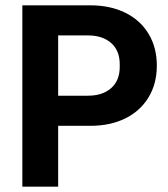

<svg xmlns="http://www.w3.org/2000/svg" viewBox="-20 -700 629 720"><path d="M63.8 -680H198.1V0H63.8ZM98.8 -341.1H309.7Q364.5 -341.1 396.8 -369.5Q429 -398 429 -449.1V-459.1Q429 -510.3 396.8 -538.7Q364.5 -567.2 309.7 -567.2H98.8V-680H319.2Q393.2 -680 449.5 -652.4Q505.8 -624.9 536.9 -573.5Q568.1 -522.2 568.1 -454.1Q568.1 -386 536.9 -334.7Q505.8 -283.4 449.5 -255.8Q393.2 -228.2 319.2 -228.2H98.8Z"/></svg>

Font: TASA Orbiter VF Text
Style: Regular
Weight: 400
Designer: Weizhong Zhang
Foundry: 本地遙控
Version: Version 1.001;Glyphs 3.2 (3192)